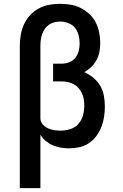

<svg xmlns="http://www.w3.org/2000/svg" viewBox="-20 -763 640 998"><path d="M83 215V-525Q83 -554 88 -582.5Q93 -611 105 -637Q117 -663 136.5 -684Q156 -705 181.5 -719Q207 -733 235.5 -738Q264 -743 293 -743Q320 -743 347.5 -738.5Q375 -734 399.5 -721.5Q424 -709 444.5 -690Q465 -671 477.5 -646.5Q490 -622 495.5 -594.5Q501 -567 501 -540Q501 -517 497 -494.5Q493 -472 482 -451.5Q471 -431 454.5 -415Q438 -399 418 -388Q443 -377 465 -359Q487 -341 501 -317Q515 -293 520 -265Q525 -237 525 -210Q525 -183 521 -156Q517 -129 507 -103.5Q497 -78 481 -56Q465 -34 442.5 -19Q420 -4 393 2Q366 8 339 8Q318 8 296.5 4.5Q275 1 255 -7.5Q235 -16 218 -30Q201 -44 190 -63V215ZM296 -84Q321 -84 346 -92Q371 -100 388 -119.5Q405 -139 411.5 -164Q418 -189 418 -214Q418 -231 415.5 -247Q413 -263 406 -278Q399 -293 388 -305.5Q377 -318 363 -325.5Q349 -333 332.5 -336.5Q316 -340 300 -340H256V-432H300Q320 -432 339.5 -439.5Q359 -447 371.5 -462.5Q384 -478 389 -498Q394 -518 394 -538Q394 -559 388.5 -580.5Q383 -602 369.5 -618.5Q356 -635 335 -643Q314 -651 293 -651Q278 -651 262.5 -647Q247 -643 234.5 -634.5Q222 -626 213 -613Q204 -600 199 -585.5Q194 -571 192 -555.5Q190 -540 190 -525V-150V-146Q191 -129 202.5 -116Q214 -103 229.5 -96Q245 -89 262 -86.5Q279 -84 296 -84Z"/></svg>

Font: Iosevka Custom SmBdEx
Style: Regular
Weight: 600
Width: 7
Monospace: yes
Designer: Belleve Invis
Foundry: Belleve Invis
Version: Version 11.2.4; ttfautohint (v1.8.4)